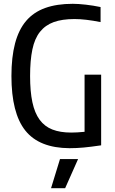

<svg xmlns="http://www.w3.org/2000/svg" viewBox="-20 -768 602 1008"><path d="M295 67H390L322 220H248ZM345 10Q186 9 113 -82.5Q40 -174 40 -369Q40 -468 59 -540Q78 -612 117 -658Q156 -704 217 -726Q278 -748 362 -748Q391 -748 430.5 -743.5Q470 -739 508 -731V-652Q468 -660 434 -664Q400 -668 371 -668Q306 -668 262 -652Q218 -636 190 -601Q162 -566 150 -508.5Q138 -451 138 -369Q138 -288 150 -231.5Q162 -175 188 -139.5Q214 -104 255 -88Q296 -72 354 -72Q368 -72 386 -73Q404 -74 424 -76V-376H511V-5Q457 3 419.5 6.5Q382 10 345 10Z"/></svg>

Font: Encode Sans Compressed
Style: Medium
Weight: 500
Designer: Pablo Impallari, Andres Torresi
Foundry: Pablo Impallari, Andres Torresi
Version: Version 1.000; ttfautohint (v1.00) -l 8 -r 50 -G 200 -x 14 -